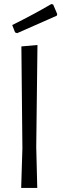

<svg xmlns="http://www.w3.org/2000/svg" viewBox="-20 -923 301 943"><path d="M163 0 158 -201 164 -702 85 -695 90 -195 84 0ZM261 -854 241 -901 232 -903C172.7 -868.3 108.7 -834 40 -800L54 -764L64 -760L259 -846Z"/></svg>

Font: Alegreya Sans
Style: Regular
Weight: 400
Designer: Juan Pablo del Peral
Foundry: Huerta Tipografica
Version: Version 1.000;PS 001.000;hotconv 1.0.70;makeotf.lib2.5.58329